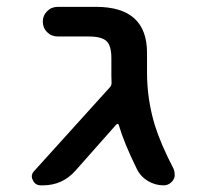

<svg xmlns="http://www.w3.org/2000/svg" viewBox="-20 -565 585 563"><path d="M411.1 -352.5Q411.1 -274.4 433.6 -199.2Q451.2 -142.6 489.3 -69.3Q492.2 -61.5 492.2 -53.7Q492.2 -50.8 492.2 -47.9Q490.2 -37.1 481 -29.3Q471.7 -21.5 460 -21.5Q434.6 -21.5 413.1 -34.7Q391.6 -47.9 380.9 -70.3Q343.8 -145.5 328.1 -199.2Q327.1 -201.2 325.2 -201.7Q323.2 -202.1 321.3 -200.2L201.2 -64.5Q163.1 -21.5 105.5 -21.5H99.6Q83 -21.5 76.2 -37.1Q73.2 -42 73.2 -47.9Q73.2 -56.6 81.1 -64.5L302.7 -309.6Q307.6 -315.4 307.1 -322.8Q306.6 -330.1 306.6 -342.8V-394.5Q306.6 -430.7 292.5 -444.3Q278.3 -458 240.2 -458H149.4Q130.9 -458 118.2 -470.7Q105.5 -483.4 105.5 -501.5Q105.5 -519.5 118.2 -532.2Q130.9 -544.9 149.4 -544.9H261.7Q411.1 -544.9 411.1 -410.2Z"/></svg>

Font: Gen Jyuu Gothic P Medium
Style: Regular
Weight: 500
Designer: [Source Han Sans]
Ryoko NISHIZUKA  (kana & ideographs); Paul D. Hunt (Latin, Greek & Cyrillic); Wenlong ZHANG  (bopomofo
Version: Version 1.002.20150607